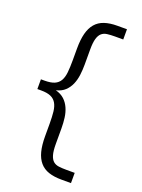

<svg xmlns="http://www.w3.org/2000/svg" viewBox="-148 -795 683 922"><g transform="rotate(20 193.0 -334.0)"><path d="M142.1 -172.9Q142.1 -209.5 139.2 -235.4Q136.2 -261.2 126.2 -277.8Q116.2 -294.4 97.9 -302.2Q79.6 -310.1 48.8 -310.1H29.8V-359.9H48.8Q80.1 -359.9 98.6 -367.9Q117.2 -376 127 -392.8Q136.7 -409.7 139.4 -435.8Q142.1 -461.9 142.1 -498V-558.1Q142.1 -603.5 150.4 -635.5Q158.7 -667.5 176.3 -688Q193.8 -708.5 221.4 -717.8Q249 -727.1 287.1 -727.1H335.9V-674.8H293.9Q271.5 -674.8 254.4 -672.6Q237.3 -670.4 226.1 -660.6Q214.8 -650.9 209 -630.9Q203.1 -610.8 203.1 -575.2V-498Q203.1 -470.7 199.7 -444.3Q196.3 -418 186.8 -396Q177.2 -374 160.2 -357.9Q143.1 -341.8 115.2 -335Q142.6 -327.6 159.7 -311.8Q176.8 -295.9 186.5 -273.9Q196.3 -252 199.7 -225.6Q203.1 -199.2 203.1 -171.9V-92.8Q203.1 -57.1 209 -37.1Q214.8 -17.1 226.1 -7.3Q237.3 2.4 254.4 4.6Q271.5 6.8 293.9 6.8H335.9V59.1H287.1Q249 59.1 221.4 49.8Q193.8 40.5 176.3 20Q158.7 -0.5 150.4 -32.5Q142.1 -64.5 142.1 -109.9Z"/></g></svg>

Font: Syncopate
Style: Regular
Weight: 400
Width: 7
Version: Version 001.001